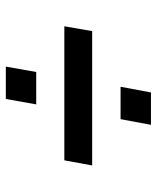

<svg xmlns="http://www.w3.org/2000/svg" viewBox="42 -594 551 676"><g transform="rotate(90 318.0 -255.5)"><path d="M72 -206 89 -304H562L544 -206ZM214 0 233 -107H347L328 0ZM285 -404 305 -511H419L399 -404Z"/></g></svg>

Font: Archivo Variable SemiBold
Style: Italic
Weight: 600
Italic angle: -10°
Designer: Hector Gatti
Foundry: Omnibus-Type
Version: Version 2.001